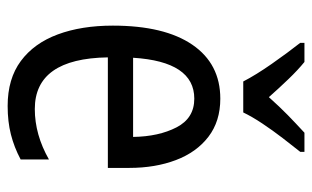

<svg xmlns="http://www.w3.org/2000/svg" viewBox="-177 -629 816 502"><g transform="rotate(90 231.0 -378.0)"><path d="M238 -546Q297 -546 337.5 -515Q378 -484 398.5 -430Q419 -376 419 -308V-252H130Q133 -61 265 -61Q332 -61 397 -98V-24Q365 -7 331.5 1.5Q298 10 257 10Q186 10 139.5 -24.5Q93 -59 70 -121Q47 -183 47 -265Q47 -400 97 -473Q147 -546 238 -546ZM238 -478Q141 -478 131 -318H338Q337 -385 313 -431.5Q289 -478 238 -478ZM193 -606Q176 -639 147 -680.5Q118 -722 92 -755V-766H142Q163 -749 187 -724Q211 -699 234 -673Q260 -702 280.5 -722Q301 -742 327 -766H377V-755Q361 -735 341 -709Q321 -683 303 -656Q285 -629 274 -606Z"/></g></svg>

Font: Noto Sans Thai Cond
Style: Regular
Weight: 400
Width: 3
Designer: Monotype Design Team
Foundry: Monotype Imaging Inc.
Version: Version 2.002; ttfautohint (v1.8.4.7-5d5b)